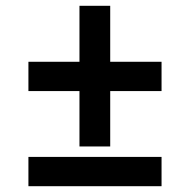

<svg xmlns="http://www.w3.org/2000/svg" viewBox="-20 -642 612 662"><path d="M537 -429V-328H360V-137H254V-328H78V-429H254V-622H360V-429ZM78 -101H537V0H78Z"/></svg>

Font: Noto Sans Display
Style: Bold Italic
Weight: 700
Italic angle: -12°
Designer: Monotype Design team
Foundry: Monotype Imaging Inc.
Version: Version 1.000